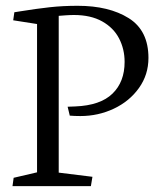

<svg xmlns="http://www.w3.org/2000/svg" viewBox="-20 -633 547 653"><path d="M294.4 -31.7 179.7 -45.9V-579.1Q185.1 -579.6 201.9 -580.8Q218.8 -582 231.4 -582Q288.6 -582 327.4 -560.3Q366.2 -538.6 385 -502.2Q403.8 -465.8 403.8 -422.4Q403.8 -354.5 362.5 -314.5Q321.3 -274.4 235.8 -271L210 -270L217.3 -239.7Q233.9 -238.3 253.4 -238.3Q314 -238.3 367.2 -263.4Q420.4 -288.6 452.6 -333.7Q484.9 -378.9 484.9 -436Q484.9 -529.3 417.7 -571.3Q350.6 -613.3 244.1 -613.3Q193.8 -613.3 149.2 -608.4Q104.5 -603.5 46.9 -594.2L28.8 -591.3L24.9 -564L106 -551.3V-46.9L26.4 -28.3L22.5 0H289.1Z"/></svg>

Font: Neuton Light
Style: Regular
Weight: 300
Designer: Brian M Zick
Foundry: Brian M Zick
Version: Version 1.560